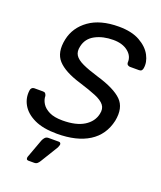

<svg xmlns="http://www.w3.org/2000/svg" viewBox="-165 -814 950 1134"><g transform="rotate(20 309.5 -246.5)"><path d="M255 10Q168 10 113 -16Q58 -42 33.5 -84.5Q9 -127 16 -176Q17 -185 23 -191Q29 -197 38 -197H93Q104 -197 108.5 -191Q113 -185 115 -177Q115 -153 129.5 -129.5Q144 -106 175.5 -90.5Q207 -75 259 -75Q344 -75 393.5 -105.5Q443 -136 454 -187Q462 -221 445 -243Q428 -265 387 -282Q346 -299 281 -319Q178 -350 135.5 -397Q93 -444 111 -530Q128 -610 198 -660Q268 -710 384 -710Q465 -710 516.5 -681Q568 -652 590 -610Q612 -568 605 -529Q604 -521 599 -515Q594 -509 583 -509H526Q520 -509 513 -513Q506 -517 505 -528Q508 -569 473 -597Q438 -625 380 -625Q315 -625 267 -599.5Q219 -574 208 -522Q200 -488 214 -466Q228 -444 265.5 -426.5Q303 -409 366 -390Q478 -357 524 -311.5Q570 -266 553 -180Q532 -86 455.5 -38Q379 10 255 10ZM151 217Q143 217 140 211Q137 205 140 196L183 79Q188 67 196 58.5Q204 50 218 50H283Q290 50 293 55Q296 60 295 66Q293 74 289 83L221 194Q215 204 207.5 210.5Q200 217 188 217Z"/></g></svg>

Font: Lubike
Style: Italic
Weight: 400
Italic angle: -12°
Foundry: Honoka55
Version: Version 1.000;July 22, 2022;FontCreator 14.0.0.2862 64-bit